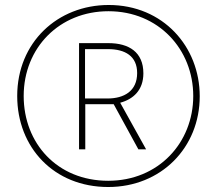

<svg xmlns="http://www.w3.org/2000/svg" viewBox="-20 -742 871 770"><path d="M414 8C626 8 781 -150 781 -356C781 -555 634 -722 416 -722C211 -722 49 -572 49 -357C49 -151 196 8 414 8ZM414 -17C209 -17 75 -168 75 -357C75 -551 219 -697 415 -697C616 -697 755 -544 755 -357C755 -170 616 -17 414 -17ZM297 -143H322V-324H436L535 -143H566L462 -330C514 -344 555 -380 555 -448C555 -533 497 -569 415 -569H297ZM411 -347H321V-545H413C482 -545 530 -517 530 -449C530 -377 478 -347 411 -347Z"/></svg>

Font: Noto Sans Oriya Cond Thin
Style: Regular
Weight: 100
Width: 3
Designer: Amélie Bonet and Sol Matas
Foundry: Google LLC
Version: Version 2.006